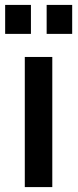

<svg xmlns="http://www.w3.org/2000/svg" viewBox="-20 -762 316 782"><path d="M81 -530V0H193V-530ZM1 -742V-624H106V-742ZM170 -742V-624H274V-742Z"/></svg>

Font: Cheyenne Sans Medium
Style: Regular
Weight: 500
Designer: The Public Sans project authors (U.S. Web Design System), Libre Franklin designed by Pablo Impallari and Rodrigo Fuenzal
Foundry: The Cheyenne Sans Project Authors
Version: Version 2.007